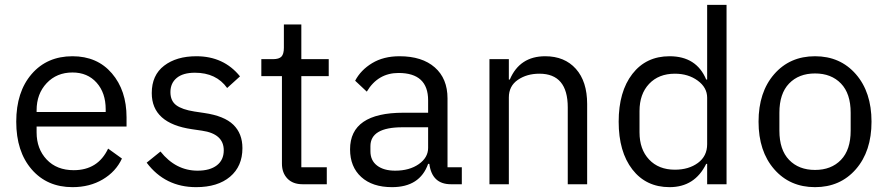

<svg xmlns="http://www.w3.org/2000/svg" viewBox="-20 -760 3662 792"><path d="M279 12Q174 12 110.5 -61.5Q47 -135 47 -258Q47 -381 110.5 -454.5Q174 -528 279 -528Q381 -528 441.5 -457.5Q502 -387 502 -276V-238H131V-214Q131 -146 172.5 -102Q214 -58 284 -58Q384 -58 426 -147L483 -106Q458 -52 404 -20Q350 12 279 12ZM279 -461Q214 -461 172.5 -417Q131 -373 131 -305V-298H416V-309Q416 -377 378.5 -419Q341 -461 279 -461Z M789 12Q661 12 585 -89L642 -135Q705 -56 795 -56Q846 -56 874.5 -78Q903 -100 903 -140Q903 -208 813 -221L772 -227Q606 -251 606 -376Q606 -450 657 -489Q708 -528 790 -528Q903 -528 970 -445L917 -397Q872 -460 784 -460Q735 -460 709 -438.5Q683 -417 683 -380Q683 -344 707 -326Q731 -308 782 -300L822 -294Q905 -282 942.5 -245.5Q980 -209 980 -149Q980 -74 929 -31Q878 12 789 12Z M1328 0H1228Q1188 0 1165.5 -23.5Q1143 -47 1143 -85V-446H1058V-516H1106Q1131 -516 1141 -526.5Q1151 -537 1151 -563V-659H1223V-516H1336V-446H1223V-70H1328Z M1885 0H1840Q1762 0 1751 -84H1746Q1712 12 1597 12Q1516 12 1470 -30Q1424 -72 1424 -144Q1424 -295 1644 -295H1746V-346Q1746 -459 1624 -459Q1539 -459 1493 -382L1445 -427Q1468 -471 1515 -499.5Q1562 -528 1628 -528Q1721 -528 1773.5 -482Q1826 -436 1826 -354V-70H1885ZM1610 -56Q1669 -56 1707.5 -83Q1746 -110 1746 -150V-235H1640Q1508 -235 1508 -157V-136Q1508 -98 1535.5 -77Q1563 -56 1610 -56Z M2079 0H1999V-516H2079V-432H2083Q2124 -528 2229 -528Q2309 -528 2355.5 -476Q2402 -424 2402 -331V0H2322V-317Q2322 -456 2205 -456Q2153 -456 2116 -430.5Q2079 -405 2079 -358Z M2897 0V-84H2893Q2846 12 2742 12Q2645 12 2588.5 -61Q2532 -134 2532 -258Q2532 -382 2588.5 -455Q2645 -528 2742 -528Q2853 -528 2893 -432H2897V-740H2977V0ZM2764 -60Q2821 -60 2859 -88Q2897 -116 2897 -165V-357Q2897 -399 2858 -427.5Q2819 -456 2764 -456Q2697 -456 2657.5 -414Q2618 -372 2618 -302V-214Q2618 -144 2657.5 -102Q2697 -60 2764 -60Z M3510.5 -62Q3446 12 3342 12Q3238 12 3173.5 -62Q3109 -136 3109 -258Q3109 -380 3173.5 -454Q3238 -528 3342 -528Q3446 -528 3510.5 -454Q3575 -380 3575 -258Q3575 -136 3510.5 -62ZM3489 -221V-295Q3489 -374 3449 -415.5Q3409 -457 3342 -457Q3275 -457 3235 -415.5Q3195 -374 3195 -295V-221Q3195 -142 3235 -100.5Q3275 -59 3342 -59Q3409 -59 3449 -100.5Q3489 -142 3489 -221Z"/></svg>

Font: Aneliza
Style: Regular
Weight: 400
Designer: Mike Abbink, Paul van der Laan, Pieter van Rosmalen
Foundry: Bold Monday
Version: Version 3.0